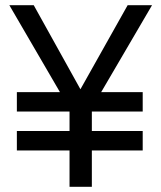

<svg xmlns="http://www.w3.org/2000/svg" viewBox="-20 -720 620 740"><path d="M45 -290V-365H211L16 -700H110L290 -376L472 -700H566L370 -365H530V-290H334V-215H530V-140H334V0H248V-140H45V-215H248V-290Z"/></svg>

Font: jost-mod-400
Style: Regular
Weight: 400
Version: Version 3.200; ttfautohint (v0.97) -l 8 -r 50 -G 200 -x 14 -